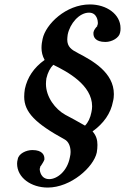

<svg xmlns="http://www.w3.org/2000/svg" viewBox="-20 -678 563 865"><path d="M385 -658C277 -658 186 -569 172 -503C169 -490 167 -477 167 -462C167 -444 171 -426 181 -408C132 -373 103 -329 92 -277C90 -265 89 -253 89 -242C89 -172 141 -121 271 -50C288 -41 298 -20 298 7C298 14 297 22 295 30C283 95 236 129 202 129C165 129 159 94 159 83C159 82 159 81 160 80C161 71 162 71 165 68C169 62 178 48 180 41V36C180 22 172 -2 126 -2C98 -2 64 14 60 39C58 46 57 53 57 59C57 123 121 167 195 167C299 167 402 75 416 9C418 -3 419 -14 419 -25C419 -47 414 -67 397 -86C447 -122 479 -167 489 -221C492 -232 493 -243 493 -254C493 -351 397.7 -404.5 331 -439C302 -454 283 -467 283 -500C283 -506 284 -514 285 -522C295 -572 337 -621 381 -621C417 -621 421 -584 421 -574C421 -570 419 -562 417 -561H419C411 -553 403 -543 401 -532V-526C401 -513 408 -489 455 -489C485 -489 517 -508 521 -531C523 -538 523 -544 523 -551C523 -614 460 -658 385 -658ZM274 -161C229 -186 187 -241 187 -300C187 -309 188 -316 189 -325C195 -351 206 -372 220 -386C284 -355 395 -295 395 -199C395 -191 394 -182 392 -173C387 -147 377 -126 363 -112C329 -132 298 -148 274 -161Z"/></svg>

Font: Linux Libertine O
Style: Bold Italic
Weight: 700
Italic angle: -11.5°
Designer: Philipp H. Poll
Foundry: Philipp H. Poll
Version: Version 4.1.0